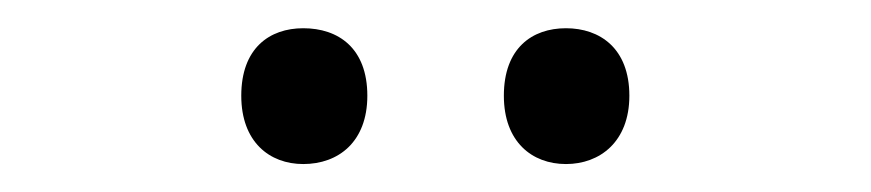

<svg xmlns="http://www.w3.org/2000/svg" viewBox="-20 -748 617 136"><path d="M150.9 -680.2C150.9 -647.5 170.9 -631.8 194.8 -631.8C219.7 -631.8 240.2 -647.5 240.2 -680.2C240.2 -713.9 219.7 -728 194.8 -728C170.9 -728 150.9 -713.9 150.9 -680.2ZM336.9 -680.2C336.9 -647.5 356.9 -631.8 380.9 -631.8C404.8 -631.8 425.8 -647.5 425.8 -680.2C425.8 -713.9 404.8 -728 380.9 -728C356.9 -728 336.9 -713.9 336.9 -680.2Z"/></svg>

Font: Open Sans
Style: Regular
Weight: 400
Foundry: Ascender Corporation
Version: Version 1.100;PS 001.100;hotconv 1.0.88;makeotf.lib2.5.64775